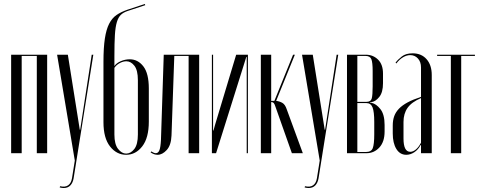

<svg xmlns="http://www.w3.org/2000/svg" viewBox="-20 -770 2420 965"><path d="M217 -495V0H165V-489H89V0H36V-495Z M321 -495 381 -118H383L441 -495H449L350 126Q346 149 333.5 162Q321 175 300 175Q291 175 280 172L282 166Q308 172 323 161Q338 150 342 125L356 37L267 -495Z M500 -156V-458Q500 -530 507 -576Q514 -622 528.5 -650.5Q543 -679 565.5 -694.5Q588 -710 620 -721L708 -750L710 -744L622 -715Q601 -708 588 -696Q575 -684 567.5 -659.5Q560 -635 557.5 -594.5Q555 -554 555 -488V-438Q565 -453 587 -462.5Q609 -472 632 -472Q673 -472 700.5 -436.5Q728 -401 728 -325V-159Q728 -77 695 -34.5Q662 8 614 8Q566 8 533 -34Q500 -76 500 -156ZM555 -429V-94Q555 -45 573.5 -21.5Q592 2 614 2Q637 2 655 -21Q673 -44 673 -94V-367Q673 -417 655.5 -439.5Q638 -462 615 -462Q599 -462 582 -453Q565 -444 555 -429Z M740 -9Q747 -5 752.5 -2.5Q758 0 763 0Q775 0 781 -14.5Q787 -29 789 -67L803 -495H981V0H928V-489H856L842 -89Q840 -40 818 -16Q796 8 772 8Q754 8 737 -4Z M1226 -495V0H1220V-484H1218L1066 0H1045V-495H1051V-114H1053L1061 -143L1167 -495Z M1365 -232Q1360 -248 1355.5 -252.5Q1351 -257 1344 -257H1343V0H1291V-495H1343V-263H1357H1359L1453 -495H1462L1368 -263Q1385 -261 1399 -253Q1413 -245 1421 -221L1502 0H1447Z M1552 -495 1612 -118H1614L1672 -495H1680L1581 126Q1577 149 1564.5 162Q1552 175 1531 175Q1522 175 1511 172L1513 166Q1539 172 1554 161Q1569 150 1573 125L1587 37L1498 -495Z M1905 -352Q1905 -306 1886.5 -283Q1868 -260 1848 -257L1839 -256L1840 -254L1848 -253Q1871 -248 1892 -221.5Q1913 -195 1913 -142V-109Q1913 -57 1886.5 -28.5Q1860 0 1822 0H1724V-495H1819Q1855 -495 1880 -470.5Q1905 -446 1905 -400ZM1821 -258Q1844 -258 1848.5 -275.5Q1853 -293 1853 -336V-413Q1853 -456 1846.5 -472.5Q1840 -489 1816 -489H1776V-258ZM1861 -157Q1861 -208 1852.5 -230Q1844 -252 1821 -252H1776V-6H1819Q1846 -6 1853.5 -25.5Q1861 -45 1861 -96Z M1954 -139Q1954 -166 1961.5 -186.5Q1969 -207 1985.5 -224Q2002 -241 2029 -255.5Q2056 -270 2096 -283V-431Q2096 -459 2080.5 -476Q2065 -493 2042 -493Q2024 -493 2005.5 -482Q1987 -471 1972 -451L1968 -455Q1980 -471 2000 -486.5Q2020 -502 2054 -502Q2098 -502 2124 -472.5Q2150 -443 2150 -393V0H2096V-41H2094Q2082 -18 2062.5 -5Q2043 8 2022 8Q1990 8 1972 -21.5Q1954 -51 1954 -99ZM2042 -7Q2056 -7 2070.5 -19Q2085 -31 2096 -53V-277Q2049 -257 2028.5 -228Q2008 -199 2008 -157V-74Q2008 -7 2042 -7Z M2367 -489H2298V0H2246V-489H2177V-495H2367Z"/></svg>

Font: Moniqa Cond Display
Style: Regular
Weight: 400
Width: 3
Designer: Rajesh Rajput
Foundry: Rajesh Rajput
Version: Version 1.000